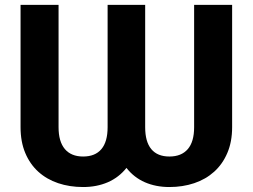

<svg xmlns="http://www.w3.org/2000/svg" viewBox="-20 -747 1023 777"><path d="M63.2 -232.2V-727.3H217V-232.2Q217 -174 242.5 -143.8Q268.1 -113.6 316.4 -113.6Q365.1 -113.6 390.3 -143.5Q415.5 -173.3 415.5 -232.2V-727.3H567.5V-232.2Q567.5 -173.3 592.3 -143.5Q617.2 -113.6 665.5 -113.6Q714.1 -113.6 739.9 -143.5Q765.6 -173.3 765.6 -232.2V-727.3H919.4V-232.2Q919.4 -173.3 900 -128Q880.7 -82.7 846.6 -52Q812.5 -21.3 766 -5.7Q719.5 9.9 665.5 9.9Q610.8 9.9 566.4 -9.4Q522 -28.8 491.8 -67.5Q460.9 -28.8 416.2 -9.4Q371.4 9.9 316.4 9.9Q261.7 9.9 215.4 -5.7Q169 -21.3 135.1 -52Q101.2 -82.7 82.2 -128Q63.2 -173.3 63.2 -232.2Z"/></svg>

Font: Cannonade
Style: Bold
Weight: 700
Designer: Rasmus Andersson
Foundry: rsms
Version: Version 3.012;git-f93a4a705